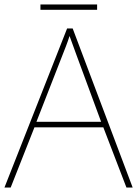

<svg xmlns="http://www.w3.org/2000/svg" viewBox="-20 -844 617 864"><path d="M549 0 445 -271H135L28 0H0L282 -716H307L577 0ZM325 -594Q319 -611 311 -632.5Q303 -654 293 -682Q286 -660 277 -636.5Q268 -613 260 -593L144 -296H435ZM417 -824V-800H162V-824Z"/></svg>

Font: Noto Sans Bengali UI Thin
Style: Regular
Weight: 100
Designer: Jelle Bosma - Monotype Design Team
Foundry: Monotype Imaging Inc.
Version: Version 2.003; ttfautohint (v1.8.4.7-5d5b)